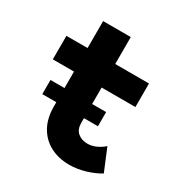

<svg xmlns="http://www.w3.org/2000/svg" viewBox="-161 -798 883 928"><g transform="rotate(30 281.0 -334.0)"><path d="M353.5 7.8Q293.9 7.8 247.8 -16.4Q201.7 -40.5 175.3 -86.9Q148.9 -133.3 148.9 -199.7V-675.8H303.2V-197.3Q303.2 -160.6 324.7 -142.6Q346.2 -124.5 378.9 -124.5Q403.3 -124.5 427.2 -135.5Q451.2 -146.5 468.8 -163.1L520 -39.6Q486.8 -19 441.7 -5.6Q396.5 7.8 353.5 7.8ZM30.8 -394V-525.4H491.7V-394ZM70.8 -223.1V-302.2H381.3V-223.1Z"/></g></svg>

Font: Reddit Mono ExtraBold
Style: Regular
Weight: 800
Monospace: yes
Designer: Stephen Hutchings
Foundry: Reddit
Version: Version 1.014